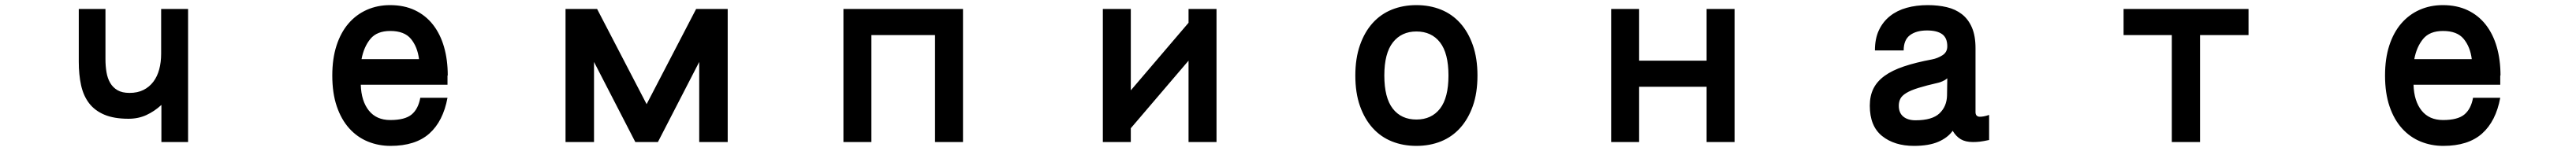

<svg xmlns="http://www.w3.org/2000/svg" viewBox="-20 -513 10040 590"><path d="M713 42H609V-103Q582 -78 550.5 -63.5Q519 -49 481 -49Q424 -49 386.5 -65Q349 -81 327 -110Q305 -139 296 -180Q287 -221 287 -272V-478H391V-282Q391 -255 395 -231Q399 -207 409.5 -189Q420 -171 438 -160.5Q456 -150 485 -150Q516 -150 539 -161.5Q562 -173 577.5 -193.5Q593 -214 600.5 -242Q608 -270 608 -303V-478H713Z M1612 -282H1613Q1607 -330 1581.5 -361Q1556 -392 1501 -392Q1449 -392 1423.5 -361Q1398 -330 1389 -282ZM1724 -218V-182H1386Q1388 -118 1417.5 -81Q1447 -44 1501 -44Q1558 -44 1584 -65.5Q1610 -87 1618 -131H1724Q1707 -39 1653 9Q1599 57 1502 57Q1455 57 1413.5 40Q1372 23 1341 -11.5Q1310 -46 1292.5 -97.5Q1275 -149 1275 -218Q1275 -284 1291.5 -335Q1308 -386 1338 -421Q1368 -456 1409.5 -474.5Q1451 -493 1500 -493Q1555 -493 1597 -473Q1639 -453 1667.5 -416.5Q1696 -380 1710.5 -329.5Q1725 -279 1725 -218Z M2816 42H2705V-271L2544 42H2456L2295 -271V42H2184V-478H2307L2500 -106L2693 -478H2816Z M3733 42H3624V-376H3376V42H3267V-478H3733Z M4721 42H4612V-276L4387 -12V42H4278V-478H4387V-160L4612 -424V-478H4721Z M5625 -218Q5625 -305 5592 -347.5Q5559 -390 5500 -390Q5442 -390 5408.5 -347.5Q5375 -305 5375 -218Q5375 -131 5408 -88.5Q5441 -46 5500 -46Q5559 -46 5592 -88.5Q5625 -131 5625 -218ZM5738 -218Q5738 -150 5720 -99Q5702 -48 5670.5 -13Q5639 22 5595.5 39.5Q5552 57 5500 57Q5448 57 5404.5 39.5Q5361 22 5329.5 -13Q5298 -48 5280 -99Q5262 -150 5262 -218Q5262 -285 5280 -336.5Q5298 -388 5329.5 -423Q5361 -458 5404.5 -475.5Q5448 -493 5500 -493Q5552 -493 5595.5 -475.5Q5639 -458 5670.5 -423Q5702 -388 5720 -336.5Q5738 -285 5738 -218Z M6740 42H6631V-174H6368V42H6259V-478H6368V-276H6631V-478H6740Z M7569 -207Q7561 -200 7550.5 -195.5Q7540 -191 7535 -190Q7487 -179 7456.5 -169.5Q7426 -160 7409 -149.5Q7392 -139 7386 -127Q7380 -115 7380 -100Q7380 -72 7397.5 -57.5Q7415 -43 7445 -43Q7510 -43 7538.5 -70Q7567 -97 7568 -140ZM7732 34Q7709 39 7696 40.5Q7683 42 7669 42Q7640 42 7621.5 31Q7603 20 7590 -2Q7571 25 7534 41Q7497 57 7439 57Q7363 57 7315 18.5Q7267 -20 7267 -100Q7267 -138 7281 -166.5Q7295 -195 7324.5 -216.5Q7354 -238 7400 -253.5Q7446 -269 7510 -281Q7531 -285 7550 -297Q7569 -309 7569 -332Q7569 -365 7549 -379.5Q7529 -394 7490 -394Q7448 -394 7423.5 -375.5Q7399 -357 7399 -316H7287Q7287 -362 7302.5 -395Q7318 -428 7345.5 -450Q7373 -472 7410.5 -482.5Q7448 -493 7493 -493Q7533 -493 7567 -485Q7601 -477 7626 -457.5Q7651 -438 7665 -405.5Q7679 -373 7679 -325V-75Q7679 -59 7693 -57Q7709 -56 7732 -64Z M8743 -376H8554V42H8444V-376H8256V-478H8743Z M9612 -282H9613Q9607 -330 9581.5 -361Q9556 -392 9501 -392Q9449 -392 9423.5 -361Q9398 -330 9389 -282ZM9724 -218V-182H9386Q9388 -118 9417.5 -81Q9447 -44 9501 -44Q9558 -44 9584 -65.5Q9610 -87 9618 -131H9724Q9707 -39 9653 9Q9599 57 9502 57Q9455 57 9413.5 40Q9372 23 9341 -11.5Q9310 -46 9292.5 -97.5Q9275 -149 9275 -218Q9275 -284 9291.5 -335Q9308 -386 9338 -421Q9368 -456 9409.5 -474.5Q9451 -493 9500 -493Q9555 -493 9597 -473Q9639 -453 9667.5 -416.5Q9696 -380 9710.5 -329.5Q9725 -279 9725 -218Z"/></svg>

Font: NanumGothicCoding
Style: Bold
Weight: 700
Monospace: yes
Designer: Kwon Bruce; Nicolas Noh; Sung-woo Choi; Go-un Cha; Soo-hyun Park;
Foundry: NHN Corporation
Version: Version 2.000;PS 1;hotconv 1.0.49;makeotf.lib2.0.14853